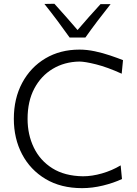

<svg xmlns="http://www.w3.org/2000/svg" viewBox="-20 -989 726 1020"><path d="M416 10.5Q303.5 10.5 222.2 -38Q141 -86.5 97.2 -169.8Q53.5 -253 53.5 -358Q53.5 -466 98 -549Q142.5 -632 221.2 -678.8Q300 -725.5 402.5 -725.5Q442 -725.5 484.2 -716.5Q526.5 -707.5 565.5 -694.2Q604.5 -681 633.5 -669.5L626.5 -597.5Q550.5 -632 490.8 -647Q431 -662 401.5 -662Q322 -660.5 260 -623.2Q198 -586 162.2 -518.5Q126.5 -451 126.5 -357.5Q126.5 -273.5 159.8 -204.8Q193 -136 258.2 -95Q323.5 -54 420.5 -52.5Q469 -52.5 522 -67.8Q575 -83 621 -110.5L628 -38Q583.5 -17 526.8 -3.2Q470 10.5 416 10.5ZM350 -789.5Q318.5 -834 285 -878.8Q251.5 -923.5 216 -968L269 -969Q300.5 -934.5 331.2 -899.5Q362 -864.5 392 -829.5Q451 -898.5 514 -967H567.5Q532 -922.5 498.5 -878.2Q465 -834 433.5 -789.5Z"/></svg>

Font: Commissioner Flair Light
Style: Regular
Weight: 300
Designer: Kostas Bartsokas
Foundry: Kostas Bartsokas
Version: Version 1.000; ttfautohint (v1.8.3)